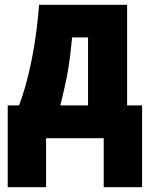

<svg xmlns="http://www.w3.org/2000/svg" viewBox="-20 -573 620 796"><path d="M345 -136H230Q252 -223 262 -282.5Q272 -342 279 -418H345ZM142 -553Q133 -433 111 -323.5Q89 -214 59 -136H12V203H171V0H410V203H569V-136H507V-553Z"/></svg>

Font: Noto Sans Display Condensed Black
Style: Regular
Weight: 900
Width: 3
Designer: Monotype Design team
Foundry: Monotype Imaging Inc.
Version: 1.000